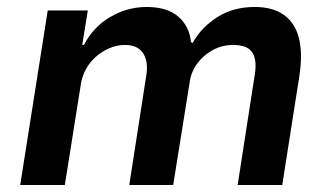

<svg xmlns="http://www.w3.org/2000/svg" viewBox="-20 -531 946 551"><path d="M38 0 117 -501H232L216 -402H221Q247 -453 296 -482Q345 -511 401 -511Q460 -511 492 -483Q524 -455 528 -410L533 -408Q558 -453 604 -482Q650 -511 711 -511Q763 -511 795 -488Q827 -465 838 -421Q849 -377 839 -312L790 0H662L709 -303Q716 -339 712 -360Q708 -381 693 -391.5Q678 -402 650 -402Q617 -402 590 -387Q563 -372 545.5 -348Q528 -324 524 -293L477 0H351L398 -303Q405 -338 399 -359.5Q393 -381 378 -391.5Q363 -402 339 -402Q315 -402 293.5 -392.5Q272 -383 255 -368Q238 -353 227.5 -334Q217 -315 213 -295L166 0Z"/></svg>

Font: Nunito Sans 7pt SemiCondensed
Style: Bold Italic
Weight: 700
Width: 4
Italic angle: -9°
Designer: Vernon Adams
Foundry: Vernon Adams
Version: Version 3.101;gftools[0.9.27]